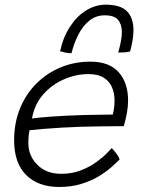

<svg xmlns="http://www.w3.org/2000/svg" viewBox="-20 -792 588 802"><path d="M479.5 -126Q468 -114 446.5 -94.8Q425 -75.5 393.5 -56.2Q362 -37 320.2 -24Q278.5 -11 227.5 -11Q139.5 -11 89.2 -61Q39 -111 39 -206Q39 -278.5 63.5 -338.8Q88 -399 131.8 -442.8Q175.5 -486.5 233.2 -510.5Q291 -534.5 358 -534.5Q436 -534.5 475.5 -490.5Q515 -446.5 515 -372.5Q515 -346.5 510.2 -320.5Q505.5 -294.5 497 -265Q491.5 -265 461.5 -264.8Q431.5 -264.5 391.8 -264Q352 -263.5 317.5 -262.5Q282.5 -261.5 240.2 -259Q198 -256.5 160.5 -253.5Q123 -250.5 103.5 -248Q98.5 -226.5 98.5 -194Q98.5 -141.5 135.8 -103.8Q173 -66 236 -66Q281.5 -66 318.8 -80.8Q356 -95.5 383.2 -115.5Q410.5 -135.5 426.8 -152.5Q443 -169.5 447 -173.5Q452.5 -168 464.8 -152.2Q477 -136.5 479.5 -126ZM113.5 -297Q137.5 -301 198 -305.2Q258.5 -309.5 330.5 -311.5Q358.5 -312 385 -312.5Q411.5 -313 429.8 -313.2Q448 -313.5 451 -313.5Q458.5 -339.5 458.5 -375Q458 -402.5 448 -427Q438 -451.5 414.2 -467Q390.5 -482.5 349.5 -482.5Q298.5 -482.5 248.5 -461.2Q198.5 -440 161.5 -398.8Q124.5 -357.5 113.5 -297ZM231 -578Q244 -637.5 272.8 -681.2Q301.5 -725 340.2 -748.8Q379 -772.5 422 -772.5Q483 -772.5 510.2 -745Q537.5 -717.5 537.5 -665.5Q537.5 -644.5 533.2 -621Q529 -597.5 523.5 -577Q511.5 -574 499 -573.2Q486.5 -572.5 474 -572.5Q480 -594.5 484.5 -617Q489 -639.5 489 -657.5Q489 -690 473.2 -709Q457.5 -728 417.5 -728Q381 -728 353.8 -706.2Q326.5 -684.5 308 -648.8Q289.5 -613 278.5 -569.5Q265 -569.5 252 -572.5Q239 -575.5 231 -578Z"/></svg>

Font: Grandstander ExtraLight
Style: Italic
Weight: 200
Italic angle: -15°
Designer: Tyler Finck
Foundry: Etcetera Type Co
Version: Version 1.200; ttfautohint (v1.8.3)